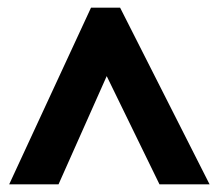

<svg xmlns="http://www.w3.org/2000/svg" viewBox="-20 -736 569 502"><path d="M4 -254 218 -716H294L528 -254H397L259 -537L133 -254Z"/></svg>

Font: Noto Sans Khmer SemiCondensed ExtraBold
Style: Regular
Weight: 800
Width: 4
Designer: Danh Hong and the Monotype Design Team
Foundry: Monotype Imaging Inc.
Version: Version 2.004